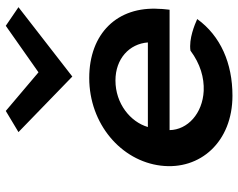

<svg xmlns="http://www.w3.org/2000/svg" viewBox="-102 -730 844 681"><g transform="rotate(-90 320.5 -389.0)"><path d="M193 -746 390 -555 636 -746 570 -791 405 -675 268 -791ZM200 -210H627C628 -222 630 -234 630 -246C640 -395 543 -495 385 -495C222 -495 91 -382 74 -241C57 -101 159 13 322 13C437 13 534 -29 594 -112C574 -121 524 -142 482 -136C435 -101 386 -87 339 -89C259 -93 201 -146 200 -210ZM511 -287H211C229 -349 294 -402 376 -402C453 -402 506 -353 511 -287Z"/></g></svg>

Font: Bluebird
Style: ExtObl
Weight: 400
Designer: Jasper
Foundry: Cannot Into Space Fonts
Version: Version 0.98